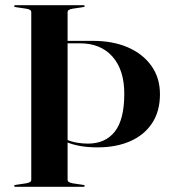

<svg xmlns="http://www.w3.org/2000/svg" viewBox="-20 -720 661 740"><path d="M177 -553V-562.5H338.5Q415 -562.5 472.8 -537.5Q530.5 -512.5 563.5 -466.2Q596.5 -420 596.5 -357Q596.5 -291 566.2 -245.2Q536 -199.5 482 -175.8Q428 -152 356 -152Q317 -152 286.5 -157.8Q256 -163.5 232.5 -174Q209 -184.5 190.5 -198.5L192 -206.5Q214.5 -191 235.5 -182.2Q256.5 -173.5 277.2 -170Q298 -166.5 319 -166.5Q386 -166.5 422.5 -212.8Q459 -259 459 -359Q459 -450 413.8 -501.5Q368.5 -553 288 -553ZM240.5 -27.5Q240.5 -21.5 245.5 -18.5Q250.5 -15.5 260 -13.5L300 -7.5Q303.5 -7 305 -6.2Q306.5 -5.5 306.5 -3.5Q306.5 -2 305.2 -1Q304 0 301.5 0H39.5Q37 0 35.8 -1Q34.5 -2 34.5 -3.5Q34.5 -6.5 40.5 -7.5L81 -13.5Q91 -15.5 95.8 -18.5Q100.5 -21.5 100.5 -27.5V-672.5Q100.5 -678.5 95.8 -681.8Q91 -685 81 -686.5L40.5 -692.5Q34.5 -693.5 34.5 -696.5Q34.5 -698 35.8 -699Q37 -700 39.5 -700H301.5Q304 -700 305.2 -699Q306.5 -698 306.5 -696.5Q306.5 -695 305 -694Q303.5 -693 300 -692.5L260 -686.5Q250.5 -685 245.5 -681.8Q240.5 -678.5 240.5 -672.5Z"/></svg>

Font: Fraunces 120pt SemiBold
Style: Regular
Weight: 600
Version: Version 1.000;[b76b70a41]